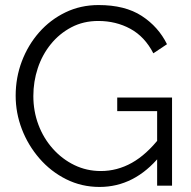

<svg xmlns="http://www.w3.org/2000/svg" viewBox="-20 -735 756 760"><path d="M374 5Q303 5 242 -25.5Q181 -56 136 -108Q91 -160 66.5 -224Q42 -288 42 -356Q42 -428 66.5 -492.5Q91 -557 135 -607Q179 -657 239 -686Q299 -715 370 -715Q475 -715 541 -672Q607 -629 641 -560L587 -524Q553 -590 496 -621Q439 -652 369 -652Q310 -652 262.5 -627Q215 -602 181 -560Q147 -518 129.5 -465Q112 -412 112 -355Q112 -295 132 -241.5Q152 -188 189 -146.5Q226 -105 274.5 -81.5Q323 -58 379 -58Q444 -58 502 -90.5Q560 -123 613 -191V-117Q512 5 374 5ZM602 -295H444V-349H661V0H602Z"/></svg>

Font: Raleway Thin
Style: Regular
Weight: 400
Version: Version 4.026